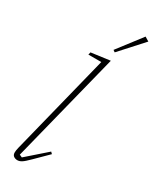

<svg xmlns="http://www.w3.org/2000/svg" viewBox="-248 -1036 892 1108"><g transform="rotate(30 198.0 -482.0)"><path d="M83 12Q69 12 58.5 4.5Q48 -3 48 -20Q48 -33 53 -53L220 -721H134L138 -738L264 -755L80 -23L98 -15L228 -129L239 -118L155 -35Q126 -6 111.5 3Q97 12 83 12ZM246 -817 368 -976 396 -959 259 -808Z"/></g></svg>

Font: IBM Plex Serif ExtraLight
Style: Italic
Weight: 200
Italic angle: -14°
Designer: Mike Abbink, Paul van der Laan, Pieter van Rosmalen
Foundry: Bold Monday
Version: Version 2.5